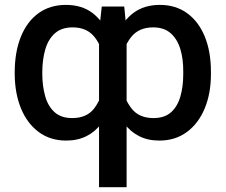

<svg xmlns="http://www.w3.org/2000/svg" viewBox="-20 -573 936 796"><path d="M390.6 203.1V-441.9L401.9 -545.9H495.1L504.9 -444.3V203.1ZM41 -265.6V-275.4Q41.5 -359.4 66.9 -421.6Q92.3 -483.9 139.6 -518.3Q187 -552.7 253.4 -552.7Q318.4 -552.7 362.3 -520Q406.2 -487.3 431.2 -426.8Q456.1 -366.2 463.9 -283.2V-257.3Q458.5 -195.8 442.9 -146.5Q427.2 -97.2 401.4 -62.3Q375.5 -27.3 338.9 -8.8Q302.2 9.8 254.4 9.8Q188.5 9.8 140.6 -25.6Q92.8 -61 67.1 -123.3Q41.5 -185.5 41 -265.6ZM155.3 -275.4V-265.6Q155.8 -214.8 167.5 -173.6Q179.2 -132.3 206.3 -107.9Q233.4 -83.5 279.3 -83.5Q339.8 -83.5 370.4 -123.5Q400.9 -163.6 412.6 -224.6V-316.9Q404.3 -377.9 372.6 -418.7Q340.8 -459.5 281.2 -459.5Q235.4 -459.5 207.8 -435.1Q180.2 -410.6 168 -369.1Q155.8 -327.6 155.3 -275.4ZM854.5 -275.4V-265.6Q854.5 -185.5 828.6 -123.3Q802.7 -61 754.6 -25.6Q706.5 9.8 640.6 9.8Q592.8 9.8 556.4 -8.8Q520 -27.3 494.1 -62.3Q468.3 -97.2 452.6 -146.5Q437 -195.8 431.2 -257.3V-283.2Q439 -366.2 464.4 -426.8Q489.7 -487.3 533.9 -520Q578.1 -552.7 642.6 -552.7Q708.5 -552.7 755.9 -518.3Q803.2 -483.9 828.9 -421.6Q854.5 -359.4 854.5 -275.4ZM739.7 -265.6V-275.4Q740.2 -327.6 727.8 -369.1Q715.3 -410.6 687.7 -435.1Q660.2 -459.5 614.7 -459.5Q555.2 -459.5 523.2 -418.7Q491.2 -377.9 481.9 -316.9V-224.6Q494.1 -163.6 525.1 -123.5Q556.2 -83.5 616.2 -83.5Q662.6 -83.5 689.5 -107.9Q716.3 -132.3 728 -173.6Q739.7 -214.8 739.7 -265.6Z"/></svg>

Font: Inter 28pt Medium
Style: Regular
Weight: 500
Designer: Rasmus Andersson
Foundry: rsms
Version: Version 4.001;git-66647c0bb